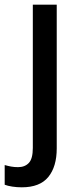

<svg xmlns="http://www.w3.org/2000/svg" viewBox="-64 -559 338 819"><path d="M29 240Q8 240 -11.5 237Q-31 234 -44 229V145Q-30 149 -16.5 151.5Q-3 154 13 154Q42 154 59 136Q76 118 76 72V-539H178V74Q178 152 142 196Q106 240 29 240Z"/></svg>

Font: Noto Sans Sinhala SemiCondensed Medium
Style: Regular
Weight: 500
Width: 4
Designer: Jelle Bosma - Monotype Design Team
Foundry: Monotype Imaging Inc.
Version: Version 2.006; ttfautohint (v1.8.4.7-5d5b)